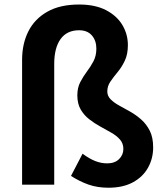

<svg xmlns="http://www.w3.org/2000/svg" viewBox="-20 -830 740 863"><path d="M467.4 13.8Q418.2 13.8 378.2 -0.2Q338.3 -14.1 299.1 -39.3L351.1 -139.1Q380.8 -117 407.7 -106.3Q434.5 -95.7 461.7 -95.7Q495.8 -95.7 515.1 -114.8Q534.5 -133.9 534.5 -160.7Q534.5 -185.1 519.5 -202.5Q504.4 -219.8 481 -233.2Q457.6 -246.7 431 -261.2Q404.4 -275.7 381.1 -293.9Q357.7 -312.1 342.6 -338Q327.6 -363.9 327.6 -401.5Q327.6 -435.5 340.7 -460.7Q353.8 -485.9 370.3 -507.9Q386.9 -529.9 400 -554.4Q413.1 -578.9 413.1 -611.4Q413.1 -647.4 393 -670.7Q372.9 -694 335.3 -694Q280.6 -694 252.2 -654.3Q223.7 -614.6 223.7 -542.2V0H79.3V-560.6Q79.3 -633.3 107.6 -689.3Q136 -745.4 193 -777.5Q249.9 -809.7 335.7 -809.7Q408 -809.7 456.9 -784.2Q505.8 -758.6 530.3 -717.2Q554.8 -675.7 554.8 -627.5Q554.8 -586 540.9 -557Q527 -527.9 508.6 -505.8Q490.1 -483.7 476.2 -463.3Q462.3 -443 462.3 -419.1Q462.3 -398.6 477.4 -383.5Q492.4 -368.3 515.8 -355.6Q539.2 -343 565.4 -328.1Q591.6 -313.2 615 -292.5Q638.3 -271.9 653.4 -242Q668.4 -212.1 668.4 -167.4Q668.4 -117.4 645.2 -76Q622 -34.6 577.2 -10.4Q532.5 13.8 467.4 13.8Z"/></svg>

Font: Noto Sans JP
Style: Regular
Weight: 100
Designer: Ryoko NISHIZUKA 西塚涼子 (kana, bopomofo & ideographs); Paul D. Hunt (Latin, Greek & Cyrillic); Sandoll Communications 산돌커뮤니
Foundry: Adobe
Version: Version 2.004;hotconv 1.0.118;makeotfexe 2.5.65603